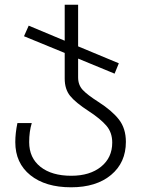

<svg xmlns="http://www.w3.org/2000/svg" viewBox="-20 -556 609 816"><path d="M45 48Q45 10 54 -33H115Q104 3 104 48Q104 115 152 153Q200 191 283 191Q362 191 409.5 152.5Q457 114 457 50Q457 7 432 -22Q407 -51 358 -83Q301 -120 278 -148.5Q255 -177 255 -222V-331L82 -402L102 -447L255 -383V-536H312V-359L485 -287L467 -243L312 -307V-227Q312 -195 331.5 -174Q351 -153 398 -123Q456 -86 485.5 -48Q515 -10 515 47Q515 135 452 187.5Q389 240 282 240Q173 240 109 188.5Q45 137 45 48Z"/></svg>

Font: Noto Sans Georgian Light
Style: Regular
Weight: 300
Designer: Monotype Design team
Foundry: Monotype Imaging Inc.
Version: Version 1.000